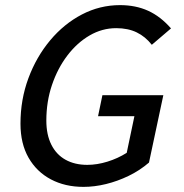

<svg xmlns="http://www.w3.org/2000/svg" viewBox="-20 -720 720 750"><path d="M60 -237Q60 -331 91 -414.5Q122 -498 176 -562.5Q230 -627 300 -663.5Q370 -700 449 -700Q510 -700 558.5 -678Q607 -656 648 -609L573 -545Q548 -577 514 -593.5Q480 -610 434 -610Q379 -610 330 -581.5Q281 -553 243 -503Q205 -453 183 -388Q161 -323 161 -249Q161 -194 180.5 -155Q200 -116 236 -96Q272 -76 321 -76Q359 -76 399.5 -88.5Q440 -101 475 -123L505 -266H363L380 -348H618L562 -85Q526 -54 482.5 -33Q439 -12 394 -1Q349 10 306 10Q234 10 178.5 -19.5Q123 -49 91.5 -104Q60 -159 60 -237Z"/></svg>

Font: Radio Canada
Style: Italic
Weight: 400
Italic angle: -12°
Designer: Charles Daoud, Etienne Aubert Bonn, Alexandre Saumier Demers, Jacques Le Bailly
Foundry: Radio-Canada
Version: Version 2.104;gftools[0.9.28.dev5+ged2979d]